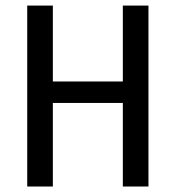

<svg xmlns="http://www.w3.org/2000/svg" viewBox="-20 -679 640 699"><path d="M427.2 0V-304.2H172.4V0H79.1V-658.7H172.4V-382.3H427.2V-658.7H520.5V0Z"/></svg>

Font: Cousine
Style: Regular
Weight: 400
Monospace: yes
Designer: Steve Matteson
Foundry: Ascender Corporation
Version: Version 1.20